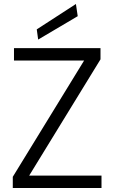

<svg xmlns="http://www.w3.org/2000/svg" viewBox="-20 -941 572 961"><path d="M44 0V-56L401 -638H50V-700H483V-644L126 -62H488V0ZM171 -743 164 -794 360 -921 369 -860Z"/></svg>

Font: DM Sans Light
Style: Regular
Weight: 300
Designer: Colophon Foundry, Jonny Pinhorn
Foundry: Colophon Foundry
Version: Version 4.004; ttfautohint (v1.8.4.7-5d5b)